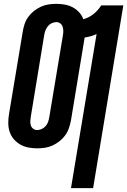

<svg xmlns="http://www.w3.org/2000/svg" viewBox="-20 -763 661 998"><path d="M349 215 482 -586Q467 -579 451 -574.5Q435 -570 420 -568L349 -138Q345 -118 338.5 -98Q332 -78 319.5 -60.5Q307 -43 290 -29.5Q273 -16 253.5 -7Q234 2 213.5 5Q193 8 173 8Q149 8 126.5 3.5Q104 -1 85 -12Q66 -23 51.5 -40Q37 -57 30 -78.5Q23 -100 23 -124Q23 -148 27 -171L98 -597Q101 -617 107.5 -637Q114 -657 126.5 -674.5Q139 -692 156 -705.5Q173 -719 192.5 -728Q212 -737 232.5 -740Q253 -743 273 -743Q296 -743 317.5 -739Q339 -735 358 -725Q377 -715 391.5 -699Q406 -683 413 -663Q442 -671 466 -690Q490 -709 506 -735H621L464 215ZM173 -87Q185 -87 197 -92.5Q209 -98 217.5 -108Q226 -118 230 -129.5Q234 -141 236 -153L307 -579Q309 -591 309 -602.5Q309 -614 305.5 -624.5Q302 -635 293 -641.5Q284 -648 273 -648Q261 -648 249 -642.5Q237 -637 229 -627Q221 -617 216.5 -605.5Q212 -594 210 -582L140 -156Q138 -144 137.5 -132.5Q137 -121 140.5 -110.5Q144 -100 153 -93.5Q162 -87 173 -87Z"/></svg>

Font: Iosevka XBd Ex Obl
Style: Regular
Weight: 800
Width: 7
Italic angle: -9°
Monospace: yes
Designer: Belleve Invis
Foundry: Belleve Invis
Version: Version 32.5.0; ttfautohint (v1.8.4)